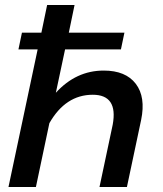

<svg xmlns="http://www.w3.org/2000/svg" viewBox="-20 -750 653 770"><path d="M396 -467Q484 -467 524.5 -414Q565 -361 546 -269L489 0H379L432 -250Q454 -370 352 -370Q243 -370 178 -256L124 0H14L131 -552H54L68 -619H146L169 -730H279L256 -619H479L465 -552H241L204 -378Q285 -467 396 -467Z"/></svg>

Font: Raleway-v4020 SemiBold
Style: Italic
Weight: 600
Italic angle: -12°
Designer: Matt McInerney, Pablo Impallari, Rodrigo Fuenzalida
Foundry: Matt McInerney, Pablo Impallari, Rodrigo Fuenzalida
Version: Version 4.020;PS 004.020;hotconv 1.0.88;makeotf.lib2.5.64775